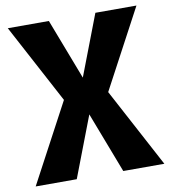

<svg xmlns="http://www.w3.org/2000/svg" viewBox="-82 -799 779 870"><g transform="rotate(-10 308.0 -364.0)"><path d="M604 0 405 -373 332 -386 201 -728H12L211 -355L284 -342L415 0ZM201 0 332 -342 405 -355 604 -728H415L284 -386L211 -373L12 0Z"/></g></svg>

Font: Murecho Thin
Style: Bold
Weight: 700
Version: Version 1.010